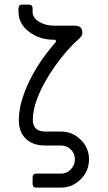

<svg xmlns="http://www.w3.org/2000/svg" viewBox="-20 -645 477 851"><path d="M180.7 -62H250Q300.8 -62 337.6 -25.9Q374.5 10.3 374.5 61Q374.5 112.8 337.6 149.7Q300.8 186.5 250 186.5H141.1Q124.5 186.5 124.5 169.9V141.1Q124.5 124.5 141.1 124.5H250Q275.9 124.5 293.9 105.7Q312 86.9 312 61Q312 35.2 293.9 17.6Q275.9 0 250 0H180.7Q125.5 0 94.5 -30Q63.5 -60.1 63.5 -111.8Q63.5 -168 86.9 -231.4Q130.4 -348.6 227.1 -458.5Q229 -460.4 227.5 -464.6Q226.1 -468.8 223.1 -468.8H218.8Q155.3 -468.8 108.6 -504.2Q62 -539.6 62 -593.3V-607.9Q62 -624.5 78.6 -624.5H107.9Q124.5 -624.5 124.5 -607.9V-593.3Q124.5 -565.4 153.6 -548.3Q182.6 -531.2 218.8 -531.2H312Q345.2 -531.2 345.2 -499Q345.2 -487.8 333 -476.1Q275.9 -425.3 223.6 -351.6Q171.4 -277.8 145 -208.5Q125.5 -157.7 125.5 -114.3Q125.5 -62 180.7 -62Z"/></svg>

Font: GOSTRUS
Style: type_B
Weight: 400
Designer: Юрий и Татьяна Кривогуз
Version: Version 02.00